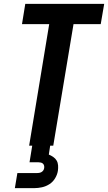

<svg xmlns="http://www.w3.org/2000/svg" viewBox="-20 -755 560 995"><path d="M131 0 235 -630H94L111 -735H520L502 -630H361L256 0ZM57 220 70 142H170Q176 142 182.5 141Q189 140 194.5 137Q200 134 204 128.5Q208 123 209 116Q210 110 208.5 103.5Q207 97 202.5 93Q198 89 192 87.5Q186 86 180 86H133L147 0H240L233 46Q245 51 256 58.5Q267 66 273.5 77Q280 88 281 102Q282 116 280 130Q277 150 265.5 169Q254 188 236 199.5Q218 211 197.5 215.5Q177 220 157 220Z"/></svg>

Font: Iosevka SS04 Extrabold
Style: Italic
Weight: 800
Italic angle: -9°
Monospace: yes
Designer: Belleve Invis
Foundry: Belleve Invis
Version: Version 19.0.0; ttfautohint (v1.8.4)